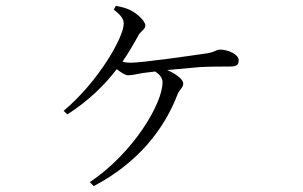

<svg xmlns="http://www.w3.org/2000/svg" viewBox="-20 -586 1040 658"><path d="M301 52C453 -28 543 -143 589 -264C596 -280 608 -286 608 -300C608 -313 585 -332 553 -346L664 -356C698 -358 745 -358 768 -358C794 -358 798 -366 798 -380C798 -400 761 -416 734 -416C721 -416 715 -406 681 -402C639 -396 469 -371 426 -371C417 -371 409 -372 400 -375C420 -404 438 -435 455 -466C464 -481 478 -485 478 -499C478 -513 453 -537 431 -549C417 -557 398 -562 377 -566L370 -553C393 -535 404 -522 404 -505C404 -458 317 -306 198 -206L211 -194C284 -241 337 -293 380 -349C394 -338 409 -328 419 -328C434 -328 452 -333 471 -336L512 -341C527 -331 537 -319 537 -304C537 -230 436 -61 288 38Z"/></svg>

Font: Kiri Minchoo Light
Style: Regular
Weight: 300
Designer: Ryoko NISHIZUKA 西塚涼子 (kana & ideographs); Frank Grießhammer (Latin, Greek & Cyrillic);
akenotsuki.com/eyeben/fonts/ (U+
Foundry: Adobe
akenotsuki.com/eyeben/fonts/
Version: Version 4.002;hotconv 1.0.119;makeotfexe 2.5.65604